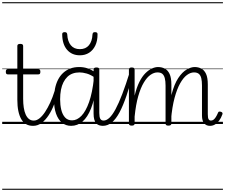

<svg xmlns="http://www.w3.org/2000/svg" viewBox="-20 -1130 2052 1750"><path d="M280 17Q244 17 217.5 1.5Q191 -14 173.5 -44.5Q156 -75 147 -119Q138 -163 138 -221V-452H52Q42 -452 37.5 -457.5Q33 -463 33 -476Q33 -488 37.5 -494Q42 -500 52 -500H138V-711Q138 -721 144.5 -725.5Q151 -730 165 -730Q178 -730 184.5 -725.5Q191 -721 191 -711V-500H329Q339 -500 343.5 -494Q348 -488 348 -476Q348 -463 343.5 -457.5Q339 -452 329 -452H191V-230Q191 -186 196.5 -149.5Q202 -113 214 -86.5Q226 -60 244 -45.5Q262 -31 287 -31Q297 -31 302 -23.5Q307 -16 306.5 -7Q306 2 299.5 9.5Q293 17 280 17ZM0 590H388V600H0ZM0 -20H388V0H0ZM0 -505H388V-500H0ZM0 -1110H388V-1100H0Z M282 17Q272 17 266.5 9.5Q261 2 261.5 -7Q262 -16 269 -23.5Q276 -31 289 -31Q314 -31 340 -51.5Q366 -72 390.5 -109Q415 -146 437.5 -194.5Q460 -243 478 -301Q481 -310 489 -311.5Q497 -313 503.5 -308.5Q510 -304 508 -293Q495 -236 474 -180.5Q453 -125 424 -80.5Q395 -36 359.5 -9.5Q324 17 282 17ZM388 590V600ZM388 -20V0ZM388 -505V-500ZM388 -1110V-1100Z M628 17Q580 17 545 -11.5Q510 -40 491 -93.5Q472 -147 472 -223Q472 -275 481 -320.5Q490 -366 508.5 -402.5Q527 -439 555 -465Q583 -491 619.5 -505Q656 -519 702 -519Q742 -519 776.5 -507.5Q811 -496 849 -471V-419Q808 -449 771 -459.5Q734 -470 705 -470Q671 -470 643 -460Q615 -450 594 -429.5Q573 -409 558 -379.5Q543 -350 535.5 -311Q528 -272 528 -224Q528 -173 538.5 -129.5Q549 -86 573 -59.5Q597 -33 637 -33Q682 -33 722 -74Q762 -115 792 -200Q822 -285 836 -416L856 -349Q842 -223 810 -142Q778 -61 732 -22Q686 17 628 17ZM919 17Q899 17 883 11.5Q867 6 856 -7Q845 -20 839 -41.5Q833 -63 833 -95V-496Q833 -506 839.5 -510.5Q846 -515 859 -515Q873 -515 879 -510.5Q885 -506 885 -496V-100Q885 -64 894 -47.5Q903 -31 925 -31Q935 -31 939.5 -23.5Q944 -16 943.5 -7Q943 2 937 9.5Q931 17 919 17ZM388 590H1023V600H388ZM388 -20H1023V0H388ZM388 -505H1023V-500H388ZM388 -1110H1023V-1100H388Z M917 17Q907 17 901.5 9.5Q896 2 896.5 -7Q897 -16 904 -23.5Q911 -31 924 -31Q950 -31 977 -56Q1004 -81 1033 -134.5Q1062 -188 1094.5 -273Q1127 -358 1164 -477Q1167 -487 1175.5 -488.5Q1184 -490 1191 -485Q1198 -480 1195 -469Q1164 -349 1133 -258Q1102 -167 1069.5 -106Q1037 -45 999.5 -14Q962 17 917 17ZM1023 590V600ZM1023 -20V0ZM1023 -505V-500ZM1023 -1110V-1100Z M708 -626Q635 -626 591.5 -676Q548 -726 547 -816Q546 -826 551.5 -831.5Q557 -837 570 -837Q582 -837 587 -831.5Q592 -826 593 -816Q596 -753 625.5 -717.5Q655 -682 708 -682Q761 -682 790.5 -717.5Q820 -753 823 -816Q824 -826 828.5 -831.5Q833 -837 846 -837Q859 -837 864.5 -831.5Q870 -826 869 -816Q869 -757 848.5 -714.5Q828 -672 792 -649Q756 -626 708 -626Z M1894 17Q1876 17 1863 11Q1850 5 1840.5 -6.5Q1831 -18 1826 -35.5Q1821 -53 1821 -76V-350Q1821 -391 1814.5 -417.5Q1808 -444 1792 -457Q1776 -470 1748 -470Q1716 -470 1683.5 -446Q1651 -422 1622 -370.5Q1593 -319 1571 -237.5Q1549 -156 1539 -41H1518Q1520 -179 1544.5 -272Q1569 -365 1605 -419Q1641 -473 1681 -496Q1721 -519 1754 -519Q1787 -519 1814.5 -505Q1842 -491 1858 -456.5Q1874 -422 1874 -360V-89Q1874 -72 1876 -59Q1878 -46 1884.5 -38.5Q1891 -31 1902 -31Q1915 -31 1925.5 -38.5Q1936 -46 1946.5 -62Q1957 -78 1968 -104Q1971 -112 1977.5 -113Q1984 -114 1994 -111Q2004 -108 2007 -101.5Q2010 -95 2007 -88Q1995 -54 1977.5 -30.5Q1960 -7 1939 5Q1918 17 1894 17ZM1180 15Q1168 15 1161.5 10.5Q1155 6 1155 -4V-496Q1155 -506 1161.5 -510.5Q1168 -515 1180 -515Q1194 -515 1200.5 -510.5Q1207 -506 1207 -496V-258Q1225 -333 1250.5 -383.5Q1276 -434 1306 -463.5Q1336 -493 1365.5 -506Q1395 -519 1420 -519Q1454 -519 1481.5 -505Q1509 -491 1525.5 -456.5Q1542 -422 1542 -360V-4Q1542 6 1535 10.5Q1528 15 1515 15Q1501 15 1495 10.5Q1489 6 1489 -4V-350Q1489 -391 1482 -417.5Q1475 -444 1459.5 -457Q1444 -470 1415 -470Q1384 -470 1352 -448Q1320 -426 1291 -378Q1262 -330 1240 -253.5Q1218 -177 1207 -67V-4Q1207 6 1200.5 10.5Q1194 15 1180 15ZM1023 590H2012V600H1023ZM1023 -20H2012V0H1023ZM1023 -505H2012V-500H1023ZM1023 -1110H2012V-1100H1023Z"/></svg>

Font: Playwrite FR Moderne Guides
Style: Regular
Weight: 400
Designer: Veronika Burian, José Scaglione
Foundry: TypeTogether
Version: Version 1.003